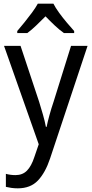

<svg xmlns="http://www.w3.org/2000/svg" viewBox="-20 -837 499 1046"><path d="M2 -587H92L193 -283Q204 -247 214 -212.5Q224 -178 230 -146H234Q239 -171 249 -208Q259 -245 272 -283L367 -587H457L253 26Q227 104 186.5 146.5Q146 189 77 189Q57 189 41 186.5Q25 184 12 181V110Q22 113 36 115Q50 117 64 117Q103 117 127 92.5Q151 68 167 19L191 -51ZM271 -817Q282 -795 302 -767.5Q322 -740 344 -714Q366 -688 384 -668V-657H328Q304 -674 278.5 -698Q253 -722 228 -748Q202 -722 177 -698Q152 -674 129 -657H74V-668Q92 -689 113.5 -715.5Q135 -742 154.5 -768.5Q174 -795 186 -817Z"/></svg>

Font: Noto Sans Tamil UI SemiCondensed
Style: Regular
Weight: 400
Width: 4
Designer: Jelle Bosma - Monotype Design Team
Foundry: Monotype Imaging Inc.
Version: Version 2.004; ttfautohint (v1.8.4.7-5d5b)